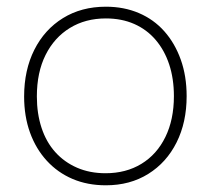

<svg xmlns="http://www.w3.org/2000/svg" viewBox="-20 -545 629 573"><path d="M296 8Q241 8 196.5 -11Q152 -30 119.5 -65.5Q87 -101 69.5 -149.5Q52 -198 52 -257Q52 -336 82.5 -396.5Q113 -457 168 -491Q223 -525 296 -525Q350 -525 394.5 -506Q439 -487 470.5 -451.5Q502 -416 519.5 -367Q537 -318 537 -258Q537 -180 507 -120Q477 -60 422.5 -26Q368 8 296 8ZM295 -28Q356 -28 402 -56Q448 -84 473.5 -136Q499 -188 499 -258Q499 -310 485 -352.5Q471 -395 444.5 -426Q418 -457 380.5 -473.5Q343 -490 296 -490Q235 -490 188.5 -461.5Q142 -433 116 -381Q90 -329 90 -257Q90 -206 104 -163.5Q118 -121 145 -91Q172 -61 210 -44.5Q248 -28 295 -28Z"/></svg>

Font: Mona Sans ExtraLight
Style: Regular
Weight: 200
Designer: Deni Anggara
Foundry: GitHub
Version: Version 2.000